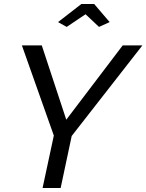

<svg xmlns="http://www.w3.org/2000/svg" viewBox="-20 -936 729 956"><path d="M269 -826 385 -916H449L526 -826L473 -802L406 -865L312 -802ZM248 -261 89 -710H188L310 -340L591 -710H689L337 -259L282 0H192Z"/></svg>

Font: Raleway-v4020 Medium
Style: Italic
Weight: 500
Italic angle: -12°
Designer: Matt McInerney, Pablo Impallari, Rodrigo Fuenzalida
Foundry: Matt McInerney, Pablo Impallari, Rodrigo Fuenzalida
Version: Version 4.020;PS 004.020;hotconv 1.0.88;makeotf.lib2.5.64775